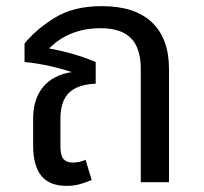

<svg xmlns="http://www.w3.org/2000/svg" viewBox="-20 -594 664 626"><path d="M531 -369V0H439V-369Q439 -437 407 -469.5Q375 -502 308 -502Q206 -502 140 -436Q219 -422 292 -392V-321Q234 -319 205.5 -292Q177 -265 177 -206V-116Q177 -87 187 -75.5Q197 -64 217 -64Q240 -64 259 -73L279 -7Q257 2 238.5 7Q220 12 197 12Q141 12 114.5 -21Q88 -54 88 -120V-206Q88 -272 121 -311Q154 -350 214 -359Q138 -384 60 -392V-452Q96 -497 157.5 -535.5Q219 -574 312 -574Q420 -574 475.5 -521Q531 -468 531 -369Z"/></svg>

Font: FiraGOUPP
Style: Medium
Weight: 400
Designer: bBox Type
Foundry: bBox Type GmbH
Version: Version 1.001